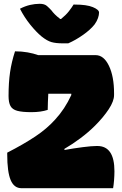

<svg xmlns="http://www.w3.org/2000/svg" viewBox="-20 -990 640 1010"><path d="M231 -412Q195 -400 145 -400Q97 -400 71 -407Q45 -414 35 -432.5Q25 -451 25 -485Q25 -556 33 -610.5Q41 -665 59 -720Q94 -720 125 -714.5Q156 -709 181 -700H483Q526 -700 553 -644Q580 -588 580 -499V-490Q580 -458 552 -415.5Q524 -373 480 -329Q446 -295 404 -263.5Q362 -232 319 -207V-201Q369 -210 416 -216Q463 -222 488 -222H492Q582 -222 582 -89Q582 -67 580 -42Q578 -17 575 0H93Q54 0 36 -43Q18 -86 18 -178V-187Q104 -231 165.5 -272Q227 -313 270 -361Q321 -416 355 -490V-497H234Q233 -475 232 -453.5Q231 -432 231 -412ZM339 -762H310Q274 -762 251 -768.5Q228 -775 199 -798Q170 -822 139 -860.5Q108 -899 85 -944Q112 -958 138 -964Q164 -970 189 -970Q214 -970 227 -958.5Q240 -947 250 -936Q258 -925 269 -914Q280 -903 297 -890H301Q327 -911 342.5 -931Q358 -951 367 -966H373Q436 -966 468.5 -952.5Q501 -939 501 -924Q501 -911 495.5 -895Q490 -879 478 -862Q456 -834 417 -806.5Q378 -779 339 -762Z"/></svg>

Font: Recursive Sn Csl St XBk
Style: Regular
Weight: 1000
Version: Version 1.079;hotconv 1.0.112;makeotfexe 2.5.65598; ttfautoh